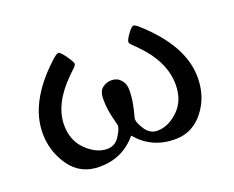

<svg xmlns="http://www.w3.org/2000/svg" viewBox="-86 -623 938 770"><g transform="rotate(-20 383.5 -238.0)"><path d="M51.8 -199.2Q51.8 -330.1 187 -457Q211.9 -481 221.2 -481Q229 -481 248.5 -453.4Q268.1 -425.8 268.1 -418Q268.1 -414.1 265.6 -410.6Q263.2 -407.2 260 -404.1Q256.8 -400.9 249.5 -394Q242.2 -387.2 235.8 -380.9Q144 -291 144 -200.2Q144 -134.3 186.5 -93Q229 -51.8 274.9 -51.8Q308.1 -51.8 327.1 -81.3Q346.2 -110.8 346.2 -126Q346.2 -127 336.7 -165.5Q327.1 -204.1 327.1 -245.1Q327.1 -279.3 345 -292.2Q362.8 -305.2 382.8 -305.2Q394 -305.2 405 -301Q416 -296.9 427 -282.5Q438 -268.1 438 -244.1Q438 -216.3 433.1 -189.7Q428.2 -163.1 423.6 -146.5Q418.9 -129.9 418.9 -126Q418.9 -109.9 438 -80.8Q457 -51.8 488.8 -51.8Q535.6 -51.8 577.9 -92.3Q620.1 -132.8 620.1 -201.2Q620.1 -298.3 532.2 -388.2Q526.4 -394 518.8 -401.6Q511.2 -409.2 508.1 -412.1Q504.9 -415 502.4 -418.5Q500 -421.9 500 -425.8Q500 -434.6 516.6 -457.8Q533.2 -481 542 -481Q545.9 -481 557.1 -473.1Q712.9 -336.9 712.9 -198.2Q712.9 -115.2 665.5 -55.2Q618.2 4.9 543.9 4.9Q444.8 4.9 382.8 -68.8H381.8Q319.8 5.4 221.2 4.9Q141.1 4.9 96.4 -58.1Q51.8 -121.1 51.8 -199.2Z"/></g></svg>

Font: CMU Concrete
Style: Bold
Weight: 700
Version: Version 0.7.0